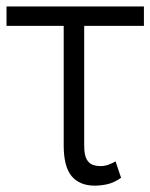

<svg xmlns="http://www.w3.org/2000/svg" viewBox="-28 -566 466 595"><path d="M418 -545.9V-485.8H-7.8V-545.9ZM169.4 -545.9H232.9V-115.2Q232.9 -85.9 240.5 -72.5Q248 -59.1 259.5 -55.2Q271 -51.3 283.7 -51.3Q296.4 -51.3 308.8 -55.9Q321.3 -60.5 330.1 -65.9L347.2 -15.1Q325.7 0 305.7 4.6Q285.6 9.3 265.6 9.3Q218.8 9.3 194.1 -20Q169.4 -49.3 169.4 -115.2Z"/></svg>

Font: Inter Tight Light
Style: Regular
Weight: 300
Designer: Rasmus Andersson
Foundry: rsms
Version: Version 3.004